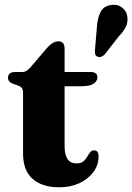

<svg xmlns="http://www.w3.org/2000/svg" viewBox="-20 -784 562 816"><path d="M55.5 -421 36.5 -427.5Q14 -435.5 14 -453Q14 -478 44.5 -478H73.5Q84 -478 92.2 -482.8Q100.5 -487.5 111.5 -500L179 -579.5Q205 -608.5 228 -608.5Q254.5 -608.5 254.5 -577V-478H364.5Q394 -478 394 -455.5Q394 -439.5 378 -428.5Q362 -417.5 326.5 -417.5H254.5V-162.5Q254.5 -89.5 305 -89.5Q323.5 -89.5 333.8 -97.8Q344 -106 350.2 -117Q356.5 -128 362.8 -136.5Q369 -145 380 -145Q399 -145 399 -118.5Q399 -83 377.2 -53.2Q355.5 -23.5 318 -5.8Q280.5 12 232 12Q159 12 118.5 -23.8Q78 -59.5 78 -131.5V-389.5Q78 -403.5 72.8 -410Q67.5 -416.5 55.5 -421ZM392 -671Q394.5 -708 407.2 -732.8Q420 -757.5 450 -762.5Q477.5 -767.5 497.2 -753Q517 -738.5 520.5 -717Q525 -693 515.8 -672.2Q506.5 -651.5 484 -628.5L424 -551.5Q409 -537 393.5 -543.5Q386 -547 384.5 -554.5Q383 -562 383.5 -570.5Z"/></svg>

Font: Fraunces 9pt
Style: Bold
Weight: 700
Version: Version 1.000;[b76b70a41]